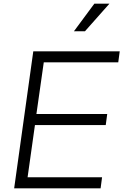

<svg xmlns="http://www.w3.org/2000/svg" viewBox="-20 -1024 671 1044"><path d="M57 0 161 -745H631L623 -685H218L178 -404H563L555 -344H170L130 -60H535L527 0ZM382 -854 493 -1004H575L442 -854Z"/></svg>

Font: Plus Jakarta Sans Light
Style: Italic
Weight: 300
Italic angle: -8°
Designer: Gumpita Rahayu
Foundry: Tokotype
Version: Version 2.071; ttfautohint (v1.8.4.7-5d5b);gftools[0.9.29]